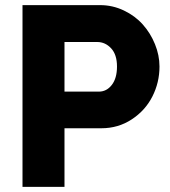

<svg xmlns="http://www.w3.org/2000/svg" viewBox="-20 -730 663 750"><path d="M67.9 0V-710H371.1Q419.9 -710 463.9 -689Q507.8 -668 537.8 -634.3Q567.9 -600.6 585.4 -557.4Q603 -514.2 603 -470.2Q603 -407.7 575.2 -353Q547.4 -298.3 494.6 -263.7Q441.9 -229 376 -229H231.9V0ZM231.9 -372.1H366.2Q396.5 -372.1 416.7 -398.2Q437 -424.3 437 -470.2Q437 -516.6 414.1 -541.3Q391.1 -565.9 359.9 -565.9H231.9Z"/></svg>

Font: Raleway-v4020 ExtraBold
Style: Regular
Weight: 800
Designer: Matt McInerney, Pablo Impallari, Rodrigo Fuenzalida
Foundry: Matt McInerney, Pablo Impallari, Rodrigo Fuenzalida
Version: Version 4.020;PS 004.020;hotconv 1.0.88;makeotf.lib2.5.64775